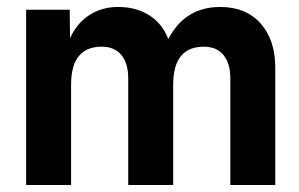

<svg xmlns="http://www.w3.org/2000/svg" viewBox="-20 -531 859 551"><path d="M55 0V-503H180L181 -421Q200 -464 236 -487.5Q272 -511 319 -511Q371 -511 408.5 -487Q446 -463 463 -419Q511 -511 612 -511Q686 -511 728 -463.5Q770 -416 770 -337V0H641V-306Q641 -349 621.5 -373Q602 -397 565 -397Q477 -397 477 -288V0H348V-306Q348 -349 328.5 -373Q309 -397 272 -397Q184 -397 184 -288V0Z"/></svg>

Font: Techna Sans
Style: Regular
Weight: 400
Designer: Carl Enlund
Version: Version 1.003